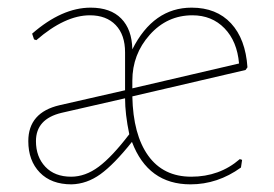

<svg xmlns="http://www.w3.org/2000/svg" viewBox="-20 -477 716 502"><path d="M610 -39Q549 5 478 5Q367 5 325 -106Q278 -47 242.5 -21.5Q207 4 167 5Q114 5 84 -26Q54 -57 54 -108Q54 -183 136 -202L307 -241V-340Q307 -386 282.5 -411.5Q258 -437 215 -437Q150 -437 75 -372L69 -374L64 -389Q142 -457 217 -457Q269 -457 297 -428.5Q325 -400 326 -348Q381 -457 481 -457Q546 -457 584 -416Q622 -375 627 -301L622 -294L326 -225Q328 -125 367.5 -70Q407 -15 480 -15Q554 -15 607 -61L613 -59ZM326 -266V-246L605 -311Q600 -369 567 -403Q534 -437 483 -437Q417 -437 371.5 -386Q326 -335 326 -266ZM74 -108Q74 -67 98.5 -41Q123 -15 166 -15Q203 -15 238 -41Q273 -67 318 -126Q307 -179 307 -220L141 -182Q74 -166 74 -108Z"/></svg>

Font: Alegreya Sans SC Thin
Style: Regular
Weight: 100
Designer: Juan Pablo del Peral
Foundry: Huerta Tipografica
Version: Version 2.007